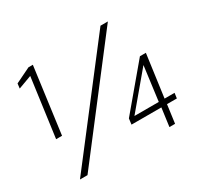

<svg xmlns="http://www.w3.org/2000/svg" viewBox="-150 -938 1214 1148"><g transform="rotate(-30 457.0 -363.5)"><path d="M93 -276H134L195 -731H165L60 -680L56 -647L148 -681ZM713 -731H662L96 4H148ZM775 -455 532 -166 527 -126H733L716 0H755L772 -126H840L845 -162H776L816 -455ZM568 -162 767 -399 736 -162Z"/></g></svg>

Font: United Sans ExtraLight
Style: Italic
Weight: 200
Italic angle: -8°
Designer: Pablo Impallari, Rodrigo Fuenzalida (Modified by Dan O. Williams)
Version: Version 1.000;PS 001.000;hotconv 1.0.88;makeotf.lib2.5.64775